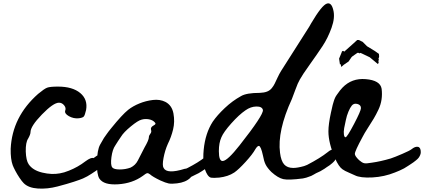

<svg xmlns="http://www.w3.org/2000/svg" viewBox="-20 -1051 2503 1133"><path d="M539 -123Q561 -141 577 -138Q593 -135 594 -106Q594 -99 591.5 -91.5Q589 -84 583.5 -77Q578 -70 573 -64.5Q568 -59 559.5 -52.5Q551 -46 545.5 -42.5Q540 -39 531 -33Q522 -27 519 -25Q495 -9 470 2Q454 9 416 21.5Q378 34 319 49.5Q260 65 204 61.5Q148 58 120 30Q109 19 95 -2Q81 -23 70.5 -43Q60 -63 55 -76Q42 -111 43 -173Q52 -362 205 -497Q241 -527 258 -533.5Q275 -540 322 -540Q408 -540 453.5 -502Q499 -464 488 -402Q481 -371 474.5 -363.5Q468 -356 445 -353Q414 -350 386.5 -365.5Q359 -381 365 -399Q371 -414 358.5 -429.5Q346 -445 328 -445Q295 -445 227.5 -375.5Q160 -306 160 -271Q160 -258 146 -233Q131 -211 132 -157Q134 -104 149 -82Q173 -46 229.5 -32.5Q286 -19 333 -28Q358 -32 387 -44Q440 -65 484 -99Q518 -124 531 -118Q532 -118 534.5 -120Q537 -122 539 -123Z M1187.5 -122Q1206.5 -137 1220 -134.5Q1233.5 -132 1233.5 -108Q1233.5 -103 1231.5 -97.5Q1229.5 -92 1227 -87.5Q1224.5 -83 1219.5 -78Q1214.5 -73 1210.5 -69Q1206.5 -65 1200.5 -60.5Q1194.5 -56 1190.5 -53.5Q1186.5 -51 1180.5 -47Q1174.5 -43 1171.5 -41Q1152.5 -28 1131.5 -19Q1129.5 -18 1107.5 -7L1102.5 -1Q1075.5 25 1024.5 31Q992.5 35 975 31.5Q957.5 28 926.5 14Q880.5 -8 865.5 -22Q855.5 -30 848.5 -29Q841.5 -28 822.5 -13Q761.5 31 677 36.5Q592.5 42 566.5 3Q550.5 -22 552 -94Q553.5 -166 570.5 -197Q585.5 -224 593.5 -237Q602.5 -250 610.5 -261Q618.5 -273 637.5 -296Q700.5 -374 736.5 -403Q764.5 -425 802.5 -440.5Q840.5 -456 882 -461Q923.5 -466 955.5 -450Q994.5 -430 1003.5 -381.5Q1012.5 -333 1001.5 -287.5Q990.5 -242 970.5 -202Q953.5 -164 945 -119Q936.5 -74 945.5 -60Q964.5 -22 1070.5 -55Q1074.5 -56 1078.5 -56Q1084.5 -58 1087.5 -60Q1151.5 -93 1187.5 -122ZM885.5 -310Q896.5 -316 897.5 -320Q898.5 -324 892.5 -330Q880.5 -343 858.5 -347Q836.5 -351 815.5 -345Q794.5 -340 752 -305Q709.5 -270 694.5 -245Q674.5 -216 660.5 -193Q643.5 -169 637.5 -123Q631.5 -77 642.5 -63Q652.5 -51 686.5 -51Q720.5 -51 750.5 -62Q779.5 -76 793.5 -104Q817.5 -151 832.5 -180Q858.5 -225 858.5 -241Q858.5 -251 867 -261.5Q875.5 -272 871.5 -284Q866.5 -300 885.5 -310Z M1913.5 -153Q1935.5 -172 1952 -168.5Q1968.5 -165 1968.5 -137Q1969.5 -128 1965 -119Q1960.5 -110 1955.5 -103.5Q1950.5 -97 1941 -88.5Q1931.5 -80 1925.5 -76Q1919.5 -72 1908 -64.5Q1896.5 -57 1894.5 -55Q1870.5 -39 1845.5 -29Q1841.5 -27 1831.5 -21Q1821.5 -15 1816.5 -13Q1783.5 0 1767.5 2Q1682.5 13 1651.5 6Q1620.5 -1 1581.5 -36Q1557.5 -60 1547.5 -80Q1537.5 -100 1531.5 -134Q1519.5 -189 1507.5 -190Q1498.5 -190 1486.5 -170Q1470.5 -141 1429.5 -96Q1388.5 -51 1362.5 -33Q1344.5 -21 1322 -13.5Q1299.5 -6 1273.5 -3Q1237.5 0 1225.5 -2.5Q1213.5 -5 1203.5 -21Q1172.5 -70 1182 -167.5Q1191.5 -265 1235.5 -333Q1261.5 -371 1306.5 -413.5Q1351.5 -456 1402.5 -484Q1434.5 -503 1513.5 -503Q1538.5 -504 1555.5 -510.5Q1572.5 -517 1583.5 -530.5Q1594.5 -544 1601 -557.5Q1607.5 -571 1618 -593.5Q1628.5 -616 1638.5 -632Q1792.5 -875 1804.5 -893Q1807.5 -899 1816.5 -914Q1879.5 -1021 1909.5 -1030Q1935.5 -1038 1946.5 -993Q1958.5 -948 1936.5 -887Q1914.5 -826 1883 -778.5Q1851.5 -731 1807.5 -669.5Q1763.5 -608 1749.5 -582Q1737.5 -562 1723 -521.5Q1708.5 -481 1702.5 -467Q1615.5 -278 1632.5 -149Q1638.5 -101 1657 -80.5Q1675.5 -60 1710.5 -60Q1735.5 -60 1774.5 -71Q1789.5 -76 1792.5 -78Q1869.5 -118 1913.5 -153ZM1393.5 -193Q1535.5 -373 1531.5 -402Q1526.5 -423 1493 -422.5Q1459.5 -422 1428.5 -400Q1390.5 -374 1345 -323Q1299.5 -272 1286.5 -241Q1271.5 -208 1271.5 -159Q1271.5 -98 1295.5 -101Q1323.5 -104 1393.5 -193Z M1990 -673 1986 -671 1981 -705Q1988 -720 1995 -739Q1997 -748 2001 -750Q2005 -752 2008 -749L2011 -746L2047 -778L2088 -815H2097L2120 -804L2146 -778L2192 -750L2216 -733Q2219 -716 2215 -709Q2212 -705 2214.5 -701.5Q2217 -698 2215 -696Q2213 -694 2213 -690.5Q2213 -687 2214 -684L2215 -682L2210 -673L2162 -713L2116 -735L2109 -738Q2109 -738 2108 -739L2101 -736Q2100 -737 2099 -737.5Q2098 -738 2094.5 -739.5Q2091 -741 2086 -737L2082 -734Q2079 -732 2076 -730L2059 -718Q2056 -717 2047.5 -703.5Q2039 -690 2037 -688L2009 -669L1994 -656ZM2408 -170Q2430 -188 2446.5 -184.5Q2463 -181 2463 -153Q2463 -144 2459 -135Q2455 -126 2450 -119.5Q2445 -113 2435 -105Q2425 -97 2419.5 -93Q2414 -89 2402.5 -81.5Q2391 -74 2388 -72Q2365 -56 2339 -45Q2337 -44 2329.5 -41Q2322 -38 2316 -35.5L2310 -33Q2248 -8 2179 -4Q2106 0 2073 -17Q2070 -19 2041.5 -31Q2013 -43 2001 -52Q1979 -67 1957 -117Q1918 -207 1918 -276Q1918 -318 1933 -387Q1934 -389 1937.5 -406.5Q1941 -424 1943 -431Q1945 -438 1949 -451.5Q1953 -465 1957.5 -474.5Q1962 -484 1968 -492Q1988 -521 2001 -534Q2056 -591 2138 -584Q2224 -577 2232 -527Q2236 -495 2231.5 -464Q2227 -433 2213 -403.5Q2199 -374 2185 -350.5Q2171 -327 2150.5 -295.5Q2130 -264 2119 -242Q2074 -159 2074 -143Q2074 -130 2099 -106Q2116 -91 2128.5 -88Q2141 -85 2174 -91Q2225 -98 2286 -116Q2310 -124 2354 -143Q2398 -162 2408 -170ZM2069 -319Q2110 -397 2110 -413Q2110 -432 2089 -437.5Q2068 -443 2056 -428Q2046 -416 2036 -392Q2026 -368 2021 -343Q2015 -318 2011 -295Q2007 -272 2009.5 -256.5Q2012 -241 2019 -241Q2028 -241 2069 -319Z"/></svg>

Font: Beth Ellen
Style: Regular
Weight: 400
Designer: Alyson Diaz
Version: Version 2.000